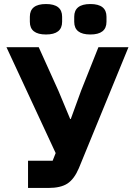

<svg xmlns="http://www.w3.org/2000/svg" viewBox="-20 -932 671 952"><path d="M128 -824V-849Q128 -912 208 -912Q288 -912 288 -849V-824Q288 -761 208 -761Q128 -761 128 -824ZM348 -824V-849Q348 -912 428 -912Q508 -912 508 -849V-824Q508 -761 428 -761Q348 -761 348 -824ZM119 0V-135H241L256 -173L12 -698H172L270 -481L328 -342H331L382 -482L468 -698H617L371 -98Q348 -44 314.5 -22Q281 0 219 0Z"/></svg>

Font: Aneliza
Style: Bold
Weight: 700
Designer: Mike Abbink, Paul van der Laan, Pieter van Rosmalen
Foundry: Bold Monday
Version: Version 3.0